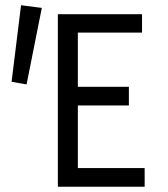

<svg xmlns="http://www.w3.org/2000/svg" viewBox="-20 -710 640 730"><path d="M200 0H530V-71H276V-309H470V-380H276V-586H520V-656H200ZM81 -389 139 -680 60 -690 24 -399Z"/></svg>

Font: Hasklig
Style: Regular
Weight: 400
Monospace: yes
Designer: Paul D. Hunt, Teo Tuominen
Foundry: Adobe Systems Incorporated
Version: Version 2.030;PS 1.0;hotconv 16.6.51;makeotf.lib2.5.65220